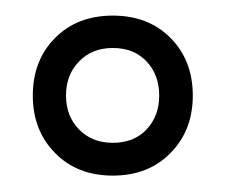

<svg xmlns="http://www.w3.org/2000/svg" viewBox="-20 -686 282 240"><path d="M121 -466.5Q76.5 -466.5 48.8 -494.8Q21 -523 21 -566.5Q21 -610.5 48.8 -638.5Q76.5 -666.5 121 -666.5Q165.5 -666.5 193.2 -638.5Q221 -610.5 221 -566.5Q221 -523 193.2 -494.8Q165.5 -466.5 121 -466.5ZM121 -507.5Q147.5 -507.5 163.2 -524.2Q179 -541 179 -566.5Q179 -592.5 163.2 -609.2Q147.5 -626 121 -626Q95 -626 78.8 -609.2Q62.5 -592.5 62.5 -566.5Q62.5 -541 78.8 -524.2Q95 -507.5 121 -507.5Z"/></svg>

Font: Jaro 24pt
Style: Regular
Weight: 400
Designer: Agyei Archer, Celine Hurka, Mirko Velimirović
Version: Version 1.000